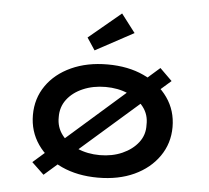

<svg xmlns="http://www.w3.org/2000/svg" viewBox="-55 -848 1007 926"><g transform="rotate(5 448.5 -385.0)"><path d="M189 19 130 -37 706 -543 765 -485ZM451 10Q352 10 275.5 -25Q199 -60 156 -122.5Q113 -185 113 -264Q113 -344 156 -406Q199 -468 275.5 -503Q352 -538 451 -538Q551 -538 626.5 -503Q702 -468 745.5 -406Q789 -344 789 -264Q789 -185 745.5 -122.5Q702 -60 626.5 -25Q551 10 451 10ZM451 -99Q511 -99 559.5 -120.5Q608 -142 636.5 -179Q665 -216 663 -264Q665 -313 636.5 -350Q608 -387 559.5 -408Q511 -429 451 -429Q391 -429 342 -408Q293 -387 265 -350Q237 -313 238 -264Q237 -216 265 -179Q293 -142 342 -120.5Q391 -99 451 -99ZM382 -600 343 -659 499 -789 567 -700Z"/></g></svg>

Font: Lexend Tera Medium
Style: Regular
Weight: 500
Designer: Bonnie Shaver-Troup, Thomas Jockin
Foundry: Lexend
Version: Version 1.007